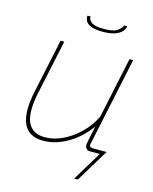

<svg xmlns="http://www.w3.org/2000/svg" viewBox="-124 -763 799 1004"><g transform="rotate(15 275.5 -261.5)"><path d="M167 10Q47 10 47 -129Q47 -151 50 -175.5Q53 -200 59 -228L121 -519H141L79 -228Q67 -173 67 -131Q67 -10 172 -10Q220 -10 268 -33Q316 -56 357.5 -96.5Q399 -137 424 -189L494 -519H514L418 -67Q416 -56 413.5 -46Q411 -36 411 -34Q411 -20 424 -20L419 0Q415 0 412 -0.5Q409 -1 407 -2Q400 -5 396 -12Q392 -19 392 -29Q392 -31 393 -36.5Q394 -42 398 -63Q402 -84 412 -132Q366 -67 300 -28.5Q234 10 167 10ZM321 -621Q282 -621 259.5 -629.5Q237 -638 229 -652Q221 -666 223 -682H240Q237 -666 254.5 -651.5Q272 -637 323 -637Q373 -637 393 -650Q413 -663 422 -682H438Q436 -666 423 -652Q410 -638 385 -629.5Q360 -621 321 -621ZM376 159 478 -9V0H410L414 -19H504L396 159Z"/></g></svg>

Font: Raleway Thin
Style: Italic
Weight: 100
Italic angle: -12°
Designer: Matt McInerney, Pablo Impallari, Rodrigo Fuenzalida
Foundry: Matt McInerney, Pablo Impallari, Rodrigo Fuenzalida
Version: Version 4.026